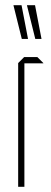

<svg xmlns="http://www.w3.org/2000/svg" viewBox="-20 -720 197 740"><path d="M50 0V-477L73 -500H74V0ZM74 -476V-500H124L147 -477V-476ZM116 -570 84 -699V-700H115L140 -570ZM64 -570 32 -699V-700H63L88 -570Z"/></svg>

Font: Foldit Thin
Style: Regular
Weight: 100
Designer: Sophia Tai
Foundry: Sophia Tai
Version: Version 1.003